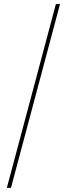

<svg xmlns="http://www.w3.org/2000/svg" viewBox="-20 -760 353 931"><path d="M13.2 150.9 251 -740.2H271L33.2 150.9Z"/></svg>

Font: Anuphan Thin
Style: Regular
Weight: 250
Designer: Mike Abbink, Paul van der Laan, Pieter van Rosmalen, Mint Tantisuwanna
Foundry: Bold Monday; Cadson Demak
Version: Version 3.002;hotconv 1.0.109;makeotfexe 2.5.65596